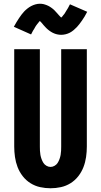

<svg xmlns="http://www.w3.org/2000/svg" viewBox="-20 -998 540 1026"><path d="M250 8Q222 8 194.5 2Q167 -4 143 -19Q119 -34 101.5 -56.5Q84 -79 74 -105Q64 -131 60 -159Q56 -187 56 -215V-735H193V-215Q193 -204 193.5 -192.5Q194 -181 196 -170Q198 -159 202 -148Q206 -137 212 -127.5Q218 -118 228.5 -112Q239 -106 250 -106Q261 -106 271.5 -112Q282 -118 288 -127.5Q294 -137 298 -148Q302 -159 304 -170Q306 -181 306.5 -192.5Q307 -204 307 -215V-735H444V-215Q444 -187 440 -159Q436 -131 426 -105Q416 -79 398.5 -56.5Q381 -34 357 -19Q333 -4 305.5 2Q278 8 250 8ZM307 -812Q302 -812 297 -812.5Q292 -813 287.5 -814Q283 -815 279 -816Q275 -817 270.5 -819Q266 -821 261.5 -823Q257 -825 253.5 -827.5Q250 -830 246 -832.5Q242 -835 238 -838.5Q234 -842 230.5 -845Q227 -848 224 -851.5Q221 -855 218 -858Q215 -861 212.5 -864Q210 -867 206 -872Q202 -877 198.5 -880.5Q195 -884 191.5 -887Q188 -890 188 -891V-892Q188 -892 189 -892H191Q192 -891 194 -891H198Q198 -890 196 -888.5Q194 -887 191 -884Q188 -881 187 -879.5Q186 -878 185 -876.5Q184 -875 182.5 -873.5Q181 -872 179.5 -870Q178 -868 176.5 -866Q175 -864 173.5 -862Q172 -860 170.5 -857.5Q169 -855 167.5 -852.5Q166 -850 164.5 -847Q163 -844 161 -841Q159 -838 157 -835Q155 -832 153.5 -828.5Q152 -825 150 -821.5Q148 -818 146 -814L54 -855Q61 -868 68 -879.5Q75 -891 82 -901.5Q89 -912 95.5 -920.5Q102 -929 109 -936.5Q116 -944 126 -952Q136 -960 146.5 -965.5Q157 -971 169 -974.5Q181 -978 193 -978Q198 -978 203 -977.5Q208 -977 212.5 -976Q217 -975 221 -973.5Q225 -972 229.5 -970.5Q234 -969 238.5 -966.5Q243 -964 246.5 -962Q250 -960 254 -957Q258 -954 262 -951Q266 -948 269.5 -944.5Q273 -941 276 -937.5Q279 -934 282 -931Q285 -928 287.5 -925Q290 -922 294 -917.5Q298 -913 301.5 -909.5Q305 -906 308.5 -902.5Q312 -899 312 -898H302Q302 -900 304 -901.5Q306 -903 309 -906Q312 -909 313 -910Q314 -911 315 -912.5Q316 -914 317.5 -916Q319 -918 320.5 -919.5Q322 -921 323.5 -923Q325 -925 326.5 -927.5Q328 -930 329.5 -932.5Q331 -935 332.5 -937.5Q334 -940 335.5 -942.5Q337 -945 339 -948Q341 -951 343 -954.5Q345 -958 346.5 -961Q348 -964 350 -968Q352 -972 354 -975L446 -935Q439 -921 432 -909.5Q425 -898 418 -888Q411 -878 404.5 -869.5Q398 -861 391 -853.5Q384 -846 374 -837.5Q364 -829 353.5 -823.5Q343 -818 331 -815Q319 -812 307 -812Z"/></svg>

Font: Iosevka Term Curly Heavy
Style: Regular
Weight: 900
Designer: Belleve Invis
Foundry: Belleve Invis
Version: Version 32.3.0